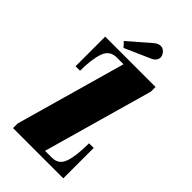

<svg xmlns="http://www.w3.org/2000/svg" viewBox="-208 -715 774 774"><g transform="rotate(45 179.0 -328.0)"><path d="M34 0V-26.5L167 -497H128.5Q88 -497 74.8 -458Q61.5 -419 61.5 -354.5H36V-523.5H323V-497L190 -26.5H229.5Q267.5 -26.5 280.8 -63.5Q294 -100.5 294 -173.5H320.5V0ZM120.5 -543.5 101.5 -564 193 -643.5Q207.5 -655.5 220.5 -655.5Q230 -655.5 237.5 -650.2Q245 -645 249 -637.5Q253.5 -630 253.5 -622Q253.5 -613 247.2 -604.5Q241 -596 227 -590.5Z"/></g></svg>

Font: Imbue 50pt Black
Style: Regular
Weight: 900
Designer: Tyler Finck
Foundry: Etcetera Type Company
Version: Version 1.102; ttfautohint (v1.8.3)